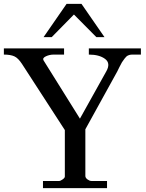

<svg xmlns="http://www.w3.org/2000/svg" viewBox="-31 -972 755 992"><path d="M191 -37H275Q281 -37 292.5 -45Q304 -53 304 -60V-300L83 -641Q63 -672 43 -681Q23 -690 -11 -690V-722H300V-690H247Q225 -690 206 -681Q187 -672 194 -660L382 -359L518 -603Q542 -645 512 -667.5Q482 -690 428 -690V-722H697V-690H651Q640 -690 630.5 -685.5Q621 -681 612 -668.5Q603 -656 599 -650Q595 -644 585.5 -624.5Q576 -605 575 -603L410 -304V-63Q410 -53 421 -45Q432 -37 441 -37H522V0H191ZM236 -780H194L313 -952H390L509 -780H467L351 -897Z"/></svg>

Font: Academico
Style: Regular
Weight: 400
Foundry: Steinberg Media Technologies GmbH
Version: Version 0.902